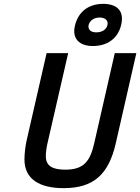

<svg xmlns="http://www.w3.org/2000/svg" viewBox="-20 -968 728 997"><path d="M222 -692 119 -242C112 -212 107 -171 107 -140C107 -36 188 9 310 9C467 9 544 -63 581 -223L688 -692H576L469 -223C448 -132 416 -87 320 -87C257 -87 218 -103 218 -157C218 -180 222 -204 227 -226L334 -692ZM440 -838C447 -862 468 -877 498 -877C520 -877 544 -866 538 -838C532 -814 510 -800 480 -800C449 -800 436 -816 440 -838ZM609 -838C628 -916 582 -948 516 -948C446 -948 389 -913 370 -838C351 -766 394 -729 462 -729C536 -729 592 -767 609 -838Z"/></svg>

Font: RazerF5 SemiBold
Style: Italic
Weight: 600
Foundry: Razer Inc.
Version: Version 2